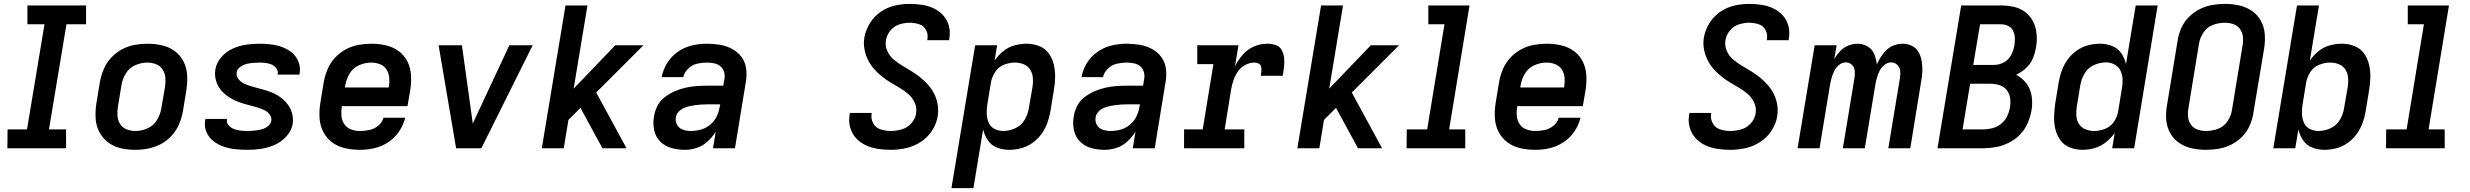

<svg xmlns="http://www.w3.org/2000/svg" viewBox="-20 -763 12712 988"><path d="M18 0H320V-97H232L322 -638H423V-735H121V-638H209L119 -97H19Z M675 8Q708 8 742 1.5Q776 -5 807.5 -21.5Q839 -38 863.5 -65Q888 -92 901.5 -124Q915 -156 921 -189L939 -299Q945 -337 943 -375Q941 -413 925 -445.5Q909 -478 880 -499.5Q851 -521 814.5 -529.5Q778 -538 740 -538Q707 -538 673 -532Q639 -526 607.5 -509Q576 -492 551.5 -465.5Q527 -439 513.5 -406.5Q500 -374 494 -341L476 -231Q470 -193 472 -155Q474 -117 490.5 -85Q507 -53 535.5 -31Q564 -9 600.5 -0.5Q637 8 675 8ZM677 -89Q653 -89 631.5 -97.5Q610 -106 598 -125Q586 -144 584.5 -167.5Q583 -191 587 -215L605 -325Q610 -356 627.5 -385Q645 -414 676 -427.5Q707 -441 738 -441Q762 -441 783.5 -432.5Q805 -424 817 -405Q829 -386 831 -362.5Q833 -339 829 -315L810 -205Q805 -174 787.5 -145Q770 -116 739 -102.5Q708 -89 677 -89Z M1252 8Q1287 8 1322.5 3Q1358 -2 1392.5 -17Q1427 -32 1453.5 -61Q1480 -90 1486 -125Q1489 -145 1486.5 -163Q1484 -181 1477 -197.5Q1470 -214 1459 -228Q1448 -242 1434.5 -253.5Q1421 -265 1405.5 -274Q1390 -283 1373 -289.5Q1356 -296 1338.5 -301Q1321 -306 1303 -310.5Q1285 -315 1267.5 -320.5Q1250 -326 1234 -334Q1218 -342 1206.5 -357Q1195 -372 1198 -391Q1198 -391 1198 -391Q1198 -391 1198 -391Q1201 -408 1216.5 -419Q1232 -430 1248.5 -434Q1265 -438 1281.5 -439.5Q1298 -441 1314 -441Q1331 -441 1347 -439Q1363 -437 1377.5 -431Q1392 -425 1402 -411.5Q1412 -398 1409 -382Q1409 -380 1408 -379H1520Q1521 -383 1522 -386Q1527 -417 1516 -445Q1505 -473 1483 -491.5Q1461 -510 1433 -520.5Q1405 -531 1375 -534.5Q1345 -538 1314 -538Q1280 -538 1245.5 -533Q1211 -528 1177 -512.5Q1143 -497 1118.5 -468.5Q1094 -440 1088 -405Q1085 -386 1087.5 -367.5Q1090 -349 1097 -332.5Q1104 -316 1115 -302Q1126 -288 1139.5 -277Q1153 -266 1168.5 -257Q1184 -248 1201 -241Q1218 -234 1235.5 -229Q1253 -224 1270.5 -219.5Q1288 -215 1306 -209.5Q1324 -204 1340 -196.5Q1356 -189 1367.5 -174Q1379 -159 1376 -140Q1373 -126 1361 -115.5Q1349 -105 1335.5 -100.5Q1322 -96 1308 -93.5Q1294 -91 1280 -90Q1266 -89 1252 -89Q1234 -89 1217 -91Q1200 -93 1184 -99Q1168 -105 1156.5 -118Q1145 -131 1148 -149L1149 -151H1037Q1036 -148 1036 -144Q1030 -113 1042 -84.5Q1054 -56 1077.5 -37.5Q1101 -19 1129.5 -9Q1158 1 1189 4.5Q1220 8 1252 8Z M1833 8Q1869 8 1906.5 -0.5Q1944 -9 1978 -31.5Q2012 -54 2034 -87Q2056 -120 2065 -157H1953Q1947 -133 1926 -116Q1905 -99 1880.5 -94Q1856 -89 1833 -89Q1808 -89 1786.5 -97Q1765 -105 1752 -124Q1739 -143 1737 -167Q1735 -191 1739 -215V-217H2077L2091 -299Q2097 -337 2095 -375Q2093 -413 2077 -445.5Q2061 -478 2032 -499.5Q2003 -521 1966.5 -529.5Q1930 -538 1892 -538Q1859 -538 1825 -532Q1791 -526 1759.5 -509Q1728 -492 1703.5 -465.5Q1679 -439 1665.5 -406.5Q1652 -374 1646 -341L1628 -231Q1622 -192 1624.5 -154Q1627 -116 1644 -83.5Q1661 -51 1690.5 -29.5Q1720 -8 1757 0Q1794 8 1833 8ZM1980 -313H1755L1757 -325Q1762 -356 1779.5 -385Q1797 -414 1828 -427.5Q1859 -441 1890 -441Q1914 -441 1935.5 -432.5Q1957 -424 1969 -405Q1981 -386 1983 -362.5Q1985 -339 1981 -315Z M2327 0H2457L2721 -530H2601L2436 -177Q2430 -164 2424 -151.5Q2418 -139 2413 -127Q2411 -139 2409.5 -151.5Q2408 -164 2406 -177L2357 -530H2237Z M2768 0H2881L2905 -146L2967 -208L3080 0H3204L3048 -287L3291 -530H3146L2932 -307L3003 -735H2890Z M3504 8Q3535 8 3565.5 -2Q3596 -12 3620.5 -34.5Q3645 -57 3663 -85L3649 0H3762L3818 -342Q3824 -377 3819.5 -410.5Q3815 -444 3795.5 -470Q3776 -496 3747 -511.5Q3718 -527 3684.5 -532.5Q3651 -538 3616 -538Q3579 -538 3540.5 -529Q3502 -520 3468 -496.5Q3434 -473 3413 -438.5Q3392 -404 3385 -366H3496Q3501 -390 3521 -409.5Q3541 -429 3566.5 -435Q3592 -441 3616 -441Q3635 -441 3653.5 -437.5Q3672 -434 3686 -423Q3700 -412 3705.5 -394.5Q3711 -377 3708 -358L3702 -322H3619Q3591 -322 3563 -320Q3535 -318 3507 -311.5Q3479 -305 3451.5 -293Q3424 -281 3400 -262.5Q3376 -244 3362.5 -217Q3349 -190 3345 -162Q3339 -127 3346.5 -92.5Q3354 -58 3377.5 -34.5Q3401 -11 3434.5 -1.5Q3468 8 3504 8ZM3535 -89Q3514 -89 3494.5 -95.5Q3475 -102 3464.5 -120Q3454 -138 3458 -160Q3460 -175 3471.5 -187.5Q3483 -200 3497.5 -206.5Q3512 -213 3527.5 -216.5Q3543 -220 3558 -222Q3573 -224 3588.5 -225Q3604 -226 3619 -226H3686L3683 -211Q3679 -186 3667 -162Q3655 -138 3633.5 -120.5Q3612 -103 3586.5 -96Q3561 -89 3535 -89Z M4564 8Q4602 8 4641.5 -0.5Q4681 -9 4717 -32Q4753 -55 4776 -90.5Q4799 -126 4805 -164Q4810 -194 4805.5 -223Q4801 -252 4788.5 -277.5Q4776 -303 4758 -324Q4740 -345 4718.5 -362.5Q4697 -380 4673 -395Q4649 -410 4625 -424Q4601 -438 4579.5 -456Q4558 -474 4546 -500.5Q4534 -527 4539 -556Q4543 -583 4562 -606Q4581 -629 4608 -637.5Q4635 -646 4661 -646Q4687 -646 4710.5 -638Q4734 -630 4745.5 -608Q4757 -586 4752 -560Q4752 -558 4752 -556H4864Q4864 -560 4865 -565Q4871 -598 4863 -629Q4855 -660 4834.5 -683Q4814 -706 4786 -719.5Q4758 -733 4726 -738Q4694 -743 4661 -743Q4624 -743 4585.5 -734.5Q4547 -726 4512.5 -702.5Q4478 -679 4456.5 -644Q4435 -609 4428 -571Q4423 -541 4428 -512Q4433 -483 4445 -458Q4457 -433 4475 -411.5Q4493 -390 4514.5 -372.5Q4536 -355 4559.5 -340.5Q4583 -326 4607.5 -312Q4632 -298 4653 -280Q4674 -262 4686.5 -235.5Q4699 -209 4694 -179Q4690 -151 4669 -128Q4648 -105 4619.5 -97Q4591 -89 4564 -89Q4537 -89 4512 -97Q4487 -105 4474 -127.5Q4461 -150 4465 -177L4466 -182H4354Q4353 -177 4352 -172Q4346 -139 4355 -107Q4364 -75 4385 -52Q4406 -29 4435.5 -15.5Q4465 -2 4497.5 3Q4530 8 4564 8Z M4876 205H4989L5039 -97Q5046 -67 5063.5 -41Q5081 -15 5110.5 -3.5Q5140 8 5173 8Q5203 8 5234 0Q5265 -8 5292 -27Q5319 -46 5338.5 -72.5Q5358 -99 5369 -129Q5380 -159 5385 -189L5403 -299Q5409 -333 5409.5 -366.5Q5410 -400 5402.5 -431.5Q5395 -463 5376.5 -488.5Q5358 -514 5327.5 -526Q5297 -538 5263 -538Q5232 -538 5200.5 -529.5Q5169 -521 5142.5 -499.5Q5116 -478 5098 -451L5111 -530H4998ZM5143 -89Q5118 -89 5097 -100Q5076 -111 5067 -133Q5058 -155 5057.5 -179Q5057 -203 5061 -228L5079 -338Q5084 -366 5100.5 -392Q5117 -418 5145.5 -429.5Q5174 -441 5202 -441Q5226 -441 5247.5 -432.5Q5269 -424 5281 -405Q5293 -386 5295 -362.5Q5297 -339 5293 -315L5274 -205Q5269 -174 5252 -145.5Q5235 -117 5204.5 -103Q5174 -89 5143 -89Z M5664 8Q5695 8 5725.5 -2Q5756 -12 5780.5 -34.5Q5805 -57 5823 -85L5809 0H5922L5978 -342Q5984 -377 5979.5 -410.5Q5975 -444 5955.5 -470Q5936 -496 5907 -511.5Q5878 -527 5844.5 -532.5Q5811 -538 5776 -538Q5739 -538 5700.5 -529Q5662 -520 5628 -496.5Q5594 -473 5573 -438.5Q5552 -404 5545 -366H5656Q5661 -390 5681 -409.5Q5701 -429 5726.5 -435Q5752 -441 5776 -441Q5795 -441 5813.5 -437.5Q5832 -434 5846 -423Q5860 -412 5865.5 -394.5Q5871 -377 5868 -358L5862 -322H5779Q5751 -322 5723 -320Q5695 -318 5667 -311.5Q5639 -305 5611.5 -293Q5584 -281 5560 -262.5Q5536 -244 5522.5 -217Q5509 -190 5505 -162Q5499 -127 5506.5 -92.5Q5514 -58 5537.5 -34.5Q5561 -11 5594.5 -1.5Q5628 8 5664 8ZM5695 -89Q5674 -89 5654.5 -95.5Q5635 -102 5624.5 -120Q5614 -138 5618 -160Q5620 -175 5631.5 -187.5Q5643 -200 5657.5 -206.5Q5672 -213 5687.5 -216.5Q5703 -220 5718 -222Q5733 -224 5748.5 -225Q5764 -226 5779 -226H5846L5843 -211Q5839 -186 5827 -162Q5815 -138 5793.5 -120.5Q5772 -103 5746.5 -96Q5721 -89 5695 -89Z M6073 0H6383V-97H6282L6315 -302Q6319 -326 6327 -349.5Q6335 -373 6349.5 -394.5Q6364 -416 6387.5 -428.5Q6411 -441 6435 -441Q6447 -441 6457 -436Q6467 -431 6469.5 -420Q6472 -409 6471 -397Q6470 -385 6468 -373H6581Q6585 -396 6587.5 -419Q6590 -442 6588 -464Q6586 -486 6575.5 -505.5Q6565 -525 6544 -531.5Q6523 -538 6500 -538Q6466 -538 6433 -524Q6400 -510 6375.5 -482Q6351 -454 6335 -422L6353 -530H6141V-433H6224L6169 -97H6073Z M6656 0H6769L6793 -146L6855 -208L6968 0H7092L6936 -287L7179 -530H7034L6820 -307L6891 -735H6778Z M7218 0H7520V-97H7437L7542 -735H7330V-638H7413L7324 -97H7219Z M7881 8Q7917 8 7954.5 -0.5Q7992 -9 8026 -31.5Q8060 -54 8082 -87Q8104 -120 8113 -157H8001Q7995 -133 7974 -116Q7953 -99 7928.5 -94Q7904 -89 7881 -89Q7856 -89 7834.5 -97Q7813 -105 7800 -124Q7787 -143 7785 -167Q7783 -191 7787 -215V-217H8125L8139 -299Q8145 -337 8143 -375Q8141 -413 8125 -445.5Q8109 -478 8080 -499.5Q8051 -521 8014.5 -529.5Q7978 -538 7940 -538Q7907 -538 7873 -532Q7839 -526 7807.5 -509Q7776 -492 7751.5 -465.5Q7727 -439 7713.5 -406.5Q7700 -374 7694 -341L7676 -231Q7670 -192 7672.5 -154Q7675 -116 7692 -83.5Q7709 -51 7738.5 -29.5Q7768 -8 7805 0Q7842 8 7881 8ZM8028 -313H7803L7805 -325Q7810 -356 7827.5 -385Q7845 -414 7876 -427.5Q7907 -441 7938 -441Q7962 -441 7983.5 -432.5Q8005 -424 8017 -405Q8029 -386 8031 -362.5Q8033 -339 8029 -315Z M8884 8Q8922 8 8961.5 -0.5Q9001 -9 9037 -32Q9073 -55 9096 -90.5Q9119 -126 9125 -164Q9130 -194 9125.5 -223Q9121 -252 9108.5 -277.5Q9096 -303 9078 -324Q9060 -345 9038.5 -362.5Q9017 -380 8993 -395Q8969 -410 8945 -424Q8921 -438 8899.5 -456Q8878 -474 8866 -500.5Q8854 -527 8859 -556Q8863 -583 8882 -606Q8901 -629 8928 -637.5Q8955 -646 8981 -646Q9007 -646 9030.5 -638Q9054 -630 9065.5 -608Q9077 -586 9072 -560Q9072 -558 9072 -556H9184Q9184 -560 9185 -565Q9191 -598 9183 -629Q9175 -660 9154.5 -683Q9134 -706 9106 -719.5Q9078 -733 9046 -738Q9014 -743 8981 -743Q8944 -743 8905.5 -734.5Q8867 -726 8832.5 -702.5Q8798 -679 8776.5 -644Q8755 -609 8748 -571Q8743 -541 8748 -512Q8753 -483 8765 -458Q8777 -433 8795 -411.5Q8813 -390 8834.5 -372.5Q8856 -355 8879.5 -340.5Q8903 -326 8927.5 -312Q8952 -298 8973 -280Q8994 -262 9006.5 -235.5Q9019 -209 9014 -179Q9010 -151 8989 -128Q8968 -105 8939.5 -97Q8911 -89 8884 -89Q8857 -89 8832 -97Q8807 -105 8794 -127.5Q8781 -150 8785 -177L8786 -182H8674Q8673 -177 8672 -172Q8666 -139 8675 -107Q8684 -75 8705 -52Q8726 -29 8755.5 -15.5Q8785 -2 8817.5 3Q8850 8 8884 8Z M9230 0H9343L9397 -326Q9400 -344 9405 -362Q9410 -380 9418.5 -397.5Q9427 -415 9443 -428.5Q9459 -442 9478 -442Q9496 -442 9509 -430Q9522 -418 9524 -399.5Q9526 -381 9523 -363L9463 0H9576L9630 -326Q9633 -344 9638 -362Q9643 -380 9651.5 -397.5Q9660 -415 9676.5 -428.5Q9693 -442 9711 -442Q9729 -442 9742.5 -430Q9756 -418 9758 -399.5Q9760 -381 9757 -363L9697 0H9810L9866 -344Q9871 -370 9872 -396Q9873 -422 9869 -447Q9865 -472 9853.5 -493.5Q9842 -515 9819.5 -526.5Q9797 -538 9771 -538Q9750 -538 9728 -530.5Q9706 -523 9689 -507Q9672 -491 9659.5 -471.5Q9647 -452 9638 -431Q9635 -459 9624.5 -484.5Q9614 -510 9590.5 -524Q9567 -538 9538 -538Q9515 -538 9491 -528.5Q9467 -519 9449.5 -500.5Q9432 -482 9419 -460L9431 -530H9318Z M9950 0H10184Q10217 0 10250.5 -6Q10284 -12 10316.5 -28Q10349 -44 10374.5 -70.5Q10400 -97 10414 -129.5Q10428 -162 10434 -195Q10440 -232 10434.5 -269Q10429 -306 10407.5 -334Q10386 -362 10355 -378Q10382 -391 10405.5 -412.5Q10429 -434 10440.5 -462Q10452 -490 10457 -519Q10463 -553 10460 -587.5Q10457 -622 10442.5 -651Q10428 -680 10402.5 -700Q10377 -720 10344 -727.5Q10311 -735 10276 -735H10072ZM10242 -429H10134L10169 -638H10276Q10296 -638 10313 -630Q10330 -622 10338.5 -605.5Q10347 -589 10348 -570Q10349 -551 10346 -531Q10342 -506 10329.5 -481Q10317 -456 10292.5 -442.5Q10268 -429 10242 -429ZM10079 -97 10118 -332H10221Q10246 -332 10268.5 -325Q10291 -318 10305.5 -300.5Q10320 -283 10323.5 -259Q10327 -235 10323 -211Q10319 -187 10308 -164Q10297 -141 10276.5 -125Q10256 -109 10231.5 -103Q10207 -97 10184 -97Z M10696 8Q10727 8 10758.5 -1Q10790 -10 10816.5 -31Q10843 -52 10862 -79L10849 0H10962L11083 -735H10970L10920 -433Q10913 -464 10895.5 -489.5Q10878 -515 10848.5 -526.5Q10819 -538 10786 -538Q10756 -538 10725 -530Q10694 -522 10667 -503Q10640 -484 10620.5 -457.5Q10601 -431 10590 -401Q10579 -371 10574 -341L10556 -231Q10551 -197 10550 -163.5Q10549 -130 10556.5 -98.5Q10564 -67 10582.5 -41.5Q10601 -16 10631.5 -4Q10662 8 10696 8ZM10757 -89Q10733 -89 10711.5 -97.5Q10690 -106 10678 -125Q10666 -144 10664.5 -167.5Q10663 -191 10667 -215L10685 -325Q10690 -356 10707 -385Q10724 -414 10755 -428Q10786 -442 10817 -442Q10841 -442 10862 -430.5Q10883 -419 10892.5 -397.5Q10902 -376 10902.5 -351.5Q10903 -327 10898 -302L10880 -192Q10876 -164 10859 -138Q10842 -112 10813.5 -100.5Q10785 -89 10757 -89Z M11331 8Q11364 8 11397 2.5Q11430 -3 11461 -18.5Q11492 -34 11517 -59Q11542 -84 11556 -115.5Q11570 -147 11575 -179L11631 -514Q11637 -552 11634 -588.5Q11631 -625 11614 -656Q11597 -687 11568 -707Q11539 -727 11503 -735Q11467 -743 11430 -743Q11398 -743 11365 -737.5Q11332 -732 11300.5 -716.5Q11269 -701 11244 -676Q11219 -651 11205 -619.5Q11191 -588 11186 -556L11131 -221Q11124 -184 11127 -147Q11130 -110 11147 -79Q11164 -48 11193 -28Q11222 -8 11258 0Q11294 8 11331 8ZM11333 -89Q11310 -89 11289 -96Q11268 -103 11255 -120.5Q11242 -138 11239.5 -160.5Q11237 -183 11241 -205L11296 -540Q11301 -570 11319.5 -597Q11338 -624 11368 -635Q11398 -646 11428 -646Q11451 -646 11472 -639Q11493 -632 11506 -614.5Q11519 -597 11521.5 -575Q11524 -553 11520 -530L11465 -195Q11460 -165 11441.5 -138Q11423 -111 11393 -100Q11363 -89 11333 -89Z M11941 8Q11971 8 12002 0Q12033 -8 12060 -27Q12087 -46 12106.5 -72.5Q12126 -99 12137 -129Q12148 -159 12153 -189L12171 -299Q12177 -333 12177.5 -366.5Q12178 -400 12170.5 -431.5Q12163 -463 12144.5 -488.5Q12126 -514 12095.5 -526Q12065 -538 12031 -538Q12000 -538 11968.5 -529.5Q11937 -521 11910.5 -499.5Q11884 -478 11866 -451L11913 -735H11800L11678 0H11791L11807 -97Q11814 -67 11831.5 -41Q11849 -15 11878.5 -3.5Q11908 8 11941 8ZM11911 -89Q11886 -89 11865 -100Q11844 -111 11835 -133Q11826 -155 11825.5 -179Q11825 -203 11829 -228L11847 -338Q11852 -366 11868.5 -392Q11885 -418 11913.5 -429.5Q11942 -441 11970 -441Q11994 -441 12015.5 -432.5Q12037 -424 12049 -405Q12061 -386 12063 -362.5Q12065 -339 12061 -315L12042 -205Q12037 -174 12020 -145.5Q12003 -117 11972.5 -103Q11942 -89 11911 -89Z M12258 0H12560V-97H12477L12582 -735H12370V-638H12453L12364 -97H12259Z"/></svg>

Font: Iosevka Sparkle SmBdObl
Style: Regular
Weight: 600
Italic angle: -9°
Designer: Belleve Invis
Foundry: Belleve Invis
Version: Version 4.5.0; ttfautohint (v1.8.3)